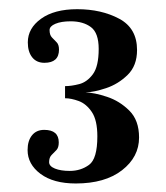

<svg xmlns="http://www.w3.org/2000/svg" viewBox="-20 -754 370 428"><path d="M149 -345Q99 -345 70.2 -366.5Q41.5 -388 41.5 -419.5Q41.5 -440 51.2 -452.2Q61 -464.5 78.5 -464.5Q111 -464.5 111 -436.5Q111 -425 105.8 -419.5Q100.5 -414 95 -408.5Q89.5 -403 89.5 -392.5Q89.5 -383.5 102.5 -378.2Q115.5 -373 135.5 -373Q160 -373 178.5 -386.5Q197 -400 197 -450Q197 -486 184.8 -504.2Q172.5 -522.5 155.5 -528.8Q138.5 -535 125 -535V-562Q139 -562 156.5 -566.5Q174 -571 187 -588.5Q200 -606 200 -645Q200 -680.5 182.8 -693.5Q165.5 -706.5 137.5 -706.5Q116.5 -706.5 103.5 -701Q90.5 -695.5 90.5 -687Q90.5 -676 95.8 -670.5Q101 -665 106.2 -659.8Q111.5 -654.5 111.5 -643.5Q111.5 -614 79 -614Q61.5 -614 51.8 -626.2Q42 -638.5 42 -659.5Q42 -691 71.5 -712.2Q101 -733.5 152 -733.5Q206 -733.5 245.8 -712.2Q285.5 -691 285.5 -642.5Q285.5 -607.5 264.5 -587Q243.5 -566.5 216.5 -557.5Q189.5 -548.5 170.5 -548Q190.5 -547.5 218.5 -538.2Q246.5 -529 268.2 -507.5Q290 -486 290 -447.5Q290 -404 252 -374.5Q214 -345 149 -345Z"/></svg>

Font: Imbue 10pt Medium
Style: Regular
Weight: 500
Designer: Tyler Finck
Foundry: Etcetera Type Company
Version: Version 1.102; ttfautohint (v1.8.3)